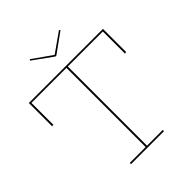

<svg xmlns="http://www.w3.org/2000/svg" viewBox="-256 -1100 1250 1250"><g transform="rotate(-45 369.0 -475.0)"><path d="M372.5 -843.5H364L228 -941.5L233.5 -949.5L368 -854.5L502.5 -949.5L508.5 -941.5ZM710 -752V-538H697.5V-740.5H375V-11.5H520V0H216.5V-11.5H362.5V-740.5H40V-538H27.5V-752Z"/></g></svg>

Font: Hepta Slab ExtraLight Thin
Style: Regular
Weight: 250
Version: Version 1.102